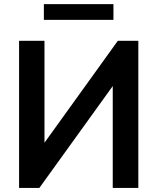

<svg xmlns="http://www.w3.org/2000/svg" viewBox="-20 -918 769 938"><path d="M172.4 0 530.8 -497.6V0H655.8V-718.8H555.7L197.3 -220.7V-718.8H73.2V0ZM534.2 -820.8V-897.9H194.3V-820.8Z"/></svg>

Font: Winston SemiBold
Style: Regular
Weight: 600
Designer: Vernon Adams, Kim Jin-seong, David Berlow, Cristiano Sobral
Foundry: The Winston Project Authors
Version: Version 3.004